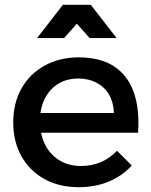

<svg xmlns="http://www.w3.org/2000/svg" viewBox="-20 -773 628 797"><path d="M453 -304Q451 -349 432.5 -380.5Q414 -412 381 -429.5Q348 -447 305 -447Q257 -447 221.5 -425Q186 -403 166 -363.5Q146 -324 146 -271Q146 -214 167.5 -172Q189 -130 227.5 -107Q266 -84 316 -84Q405 -84 466 -147L527 -86Q488 -43 432 -19.5Q376 4 307 4Q225 4 164 -30Q103 -64 69 -124.5Q35 -185 35 -265Q35 -345 69 -405.5Q103 -466 164 -500Q225 -534 304 -535Q398 -535 455 -496.5Q512 -458 536 -388Q560 -318 553 -222H128V-304ZM241 -753H357L464 -615H352L265 -713H333L246 -615H134Z"/></svg>

Font: Alexandria
Style: Regular
Weight: 400
Designer: Mohamed Gaber
Foundry: Kief Type Foundry
Version: Version 5.100